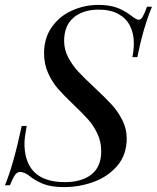

<svg xmlns="http://www.w3.org/2000/svg" viewBox="-38 -742 634 776"><path d="M517.1 -511.2H497.1Q502.9 -539.1 502.9 -567.9Q502.9 -606 488 -636.5Q473.1 -667 441.2 -685.1Q409.2 -703.1 360.8 -703.1Q297.9 -703.1 259.5 -670.9Q221.2 -638.7 221.2 -576.2Q221.2 -542 237.5 -510.5Q253.9 -479 277.8 -453.1Q301.8 -427.2 343.3 -388.7Q386.7 -348.1 412.6 -320.1Q438.5 -292 456.3 -256.8Q474.1 -221.7 474.1 -182.1Q474.1 -116.7 436.5 -72.5Q398.9 -28.3 341.1 -7.1Q283.2 14.2 221.2 14.2Q168.5 14.2 136.5 1.2Q104.5 -11.7 79.1 -32.2Q60.1 -46.9 43 -46.9Q31.2 -46.9 22.9 -35.2Q14.6 -23.4 2 6.8H-18.1Q15.6 -72.8 49.8 -232.9H69.8Q64.5 -203.1 62.5 -186.8Q60.5 -170.4 61 -151.9Q67.4 -5.9 224.1 -5.9Q292 -5.9 331.5 -36.9Q371.1 -67.9 371.1 -130.9Q371.1 -168.9 356 -201.2Q340.8 -233.4 319.1 -258.1Q297.4 -282.7 259.8 -318.4Q220.2 -356 196.5 -383.1Q172.9 -410.2 156.5 -446.5Q140.1 -482.9 140.1 -526.9Q140.1 -588.4 171.4 -632.6Q202.6 -676.8 253.2 -699.5Q303.7 -722.2 359.9 -722.2Q400.9 -722.2 430.9 -712.2Q460.9 -702.1 490.2 -680.2Q513.2 -662.1 522.9 -662.1Q531.2 -662.1 538.6 -674.3Q545.9 -686.5 556.2 -714.8H576.2Q540 -627 517.1 -511.2Z"/></svg>

Font: TypoPRO Playfair Display SC
Style: Italic
Weight: 400
Italic angle: -14°
Designer: Claus Eggers Sørensen
Foundry: Claus Eggers Sørensen
Version: Version 1.004;PS 001.004;hotconv 1.0.70;makeotf.lib2.5.58329